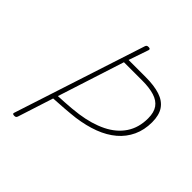

<svg xmlns="http://www.w3.org/2000/svg" viewBox="-270 -1188 1375 1375"><g transform="rotate(45 417.5 -500.5)"><path d="M103 14Q94 14 89.5 10.5Q85 7 88 -1L413 -1000Q416 -1008 420.5 -1011.5Q425 -1015 436 -1015Q446 -1015 450 -1011.5Q454 -1008 452 -1000L400 -848H573Q659 -848 717.5 -829Q776 -810 805.5 -767Q835 -724 835 -652Q835 -574 806 -511.5Q777 -449 723.5 -403.5Q670 -358 595 -329.5Q520 -301 426 -288Q374 -282 320.5 -278Q267 -274 213 -271L126 -1Q123 7 118.5 10.5Q114 14 103 14ZM225 -307Q258 -309 292 -310.5Q326 -312 359.5 -315.5Q393 -319 425 -323Q537 -339 620.5 -380Q704 -421 749.5 -489Q795 -557 795 -651Q795 -712 770 -747Q745 -782 695.5 -797.5Q646 -813 574 -813H388Z"/></g></svg>

Font: Playwrite BE VLG Thin
Style: Regular
Weight: 250
Designer: Veronika Burian, José Scaglione
Foundry: TypeTogether
Version: Version 1.002